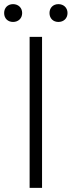

<svg xmlns="http://www.w3.org/2000/svg" viewBox="-37 -907 346 927"><path d="M106 0H166V-729H106ZM26 -801C51 -801 70 -818 70 -844C70 -870 51 -887 26 -887C1 -887 -17 -870 -17 -844C-17 -818 1 -801 26 -801ZM245 -801C270 -801 289 -818 289 -844C289 -870 270 -887 245 -887C220 -887 202 -870 202 -844C202 -818 220 -801 245 -801Z"/></svg>

Font: Noto Sans JP Light
Style: Regular
Weight: 300
Designer: Ryoko NISHIZUKA (kana & ideographs); Paul D. Hunt (Latin, Greek & Cyrillic); Wenlong ZHANG (bopomofo); Sandoll Communica
Foundry: Adobe Systems Incorporated
Version: Version 1.004;PS 1.004;hotconv 1.0.82;makeotf.lib2.5.63406